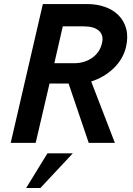

<svg xmlns="http://www.w3.org/2000/svg" viewBox="-20 -710 659 954"><path d="M33.2 0 192.9 -689.9H413.1Q461.4 -689.9 502 -675.5Q542.5 -661.1 569.6 -633.5Q596.7 -606 607.2 -566.2Q617.7 -526.4 606 -476.1Q591.8 -416.5 544.9 -371.1Q498 -325.7 433.1 -305.2L550.8 0H420.9L320.8 -294.9H272H226.1L157.2 0ZM250 -396H356Q406.2 -398.4 441.9 -425.5Q477.5 -452.6 486.8 -496.1Q496.1 -534.7 471.9 -556.9Q447.8 -579.1 395 -579.1H292ZM109.9 224.1 215.8 51.8H341.8L180.7 224.1Z"/></svg>

Font: HK Grotesk Legacy
Style: Bold Italic
Weight: 700
Italic angle: -13°
Designer: Alfredo Marco Pradil
Foundry: Hanken Design Co.
Version: Version 2.022;PS 002.022;hotconv 1.0.88;makeotf.lib2.5.64775